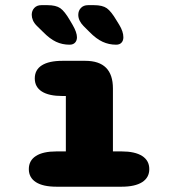

<svg xmlns="http://www.w3.org/2000/svg" viewBox="-20 -706 659 726"><path d="M194 0Q142.5 0 115.8 -17.2Q89 -34.5 89 -66.5Q89 -99 115.8 -116.2Q142.5 -133.5 194 -133.5H229V-343H216Q165 -343 138.2 -360Q111.5 -377 111.5 -409.5Q111.5 -442 138.2 -459Q165 -476 216 -476H302.5Q407 -476 407 -371.5V-133.5H439.5Q490.5 -133.5 517.5 -116.2Q544.5 -99 544.5 -66.5Q544.5 -34.5 517.5 -17.2Q490.5 0 439.5 0ZM243 -537Q215.5 -537 192 -548Q168.5 -559 143 -585L119.5 -608Q109 -618.5 104.5 -629.2Q100 -640 100 -650Q100 -665.5 109.8 -676Q119.5 -686.5 136.5 -686.5H159.5Q191.5 -686.5 208 -675Q224.5 -663.5 244.5 -629L254.5 -612Q271 -583.5 271 -565Q271 -552.5 263.8 -544.8Q256.5 -537 243 -537ZM419 -537Q392 -537 368 -548Q344 -559 318.5 -585L295.5 -608Q276 -628 276 -650Q276 -665.5 286 -676Q296 -686.5 313 -686.5H335.5Q367.5 -686.5 384 -674.8Q400.5 -663 420.5 -629L431 -612Q446.5 -586.5 446.5 -565Q446.5 -552.5 439.5 -544.8Q432.5 -537 419 -537Z"/></svg>

Font: Sono Monospace ExtraBold
Style: Regular
Weight: 800
Version: Version 2.112